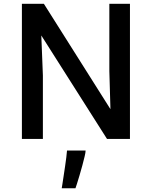

<svg xmlns="http://www.w3.org/2000/svg" viewBox="-20 -731 798 1010"><path d="M95.2 0V-710.9H210.9L561 -156.7L555.2 -356V-710.9H663.6V0H543L197.3 -544.4L205.6 -334.5V0ZM304.7 259.3Q305.7 254.4 308.3 237.1Q311 219.7 314.7 195.1Q318.4 170.4 322.3 144.3Q326.2 118.2 328.9 96.2Q331.5 74.2 332.5 61H430.2V62.5Q430.2 70.8 425.3 91.6Q420.4 112.3 413.3 138.9Q406.2 165.5 398.4 191.4Q390.6 217.3 384.8 235.8Q378.9 254.4 377 259.3Z"/></svg>

Font: Comme Medium
Style: Regular
Weight: 500
Version: Version 1.000;gftools[0.9.27]